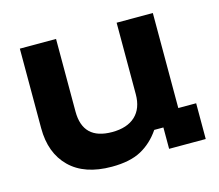

<svg xmlns="http://www.w3.org/2000/svg" viewBox="-79 -600 809 709"><g transform="rotate(-15 325.0 -245.5)"><path d="M266.7 9.2Q162.5 9.2 106.7 -45.8Q50.8 -100.8 50.8 -195.8V-500H189.2V-222.5Q189.2 -168.3 217.1 -141.2Q245 -114.2 300.8 -114.2Q358.3 -114.2 389.6 -143.3Q420.8 -172.5 420.8 -226.7V-500H559.2V-136.7H627.5V0H487.5V-81.7H452.5Q422.5 -37.5 379.6 -14.2Q336.7 9.2 266.7 9.2Z"/></g></svg>

Font: Funnel Display Light
Style: Bold
Weight: 700
Version: Version 1.000